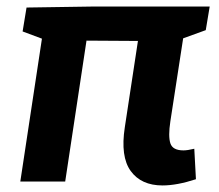

<svg xmlns="http://www.w3.org/2000/svg" viewBox="-20 -554 667 586"><path d="M42 0 108 -436 49 -458 61 -531 259 -534H620L608 -462L539 -437L500 -184Q493 -138 500 -116.5Q507 -95 540 -95Q552 -95 573 -100L578 -7Q520 12 476 12Q411 12 379 -32Q347 -76 361 -166L401 -429L244 -430L179 0Z"/></svg>

Font: Bitter
Style: Bold Italic
Weight: 700
Italic angle: -9°
Designer: Sol Matas, and Bitter project Authors
Foundry: Sol Matas
Version: Version 2.001